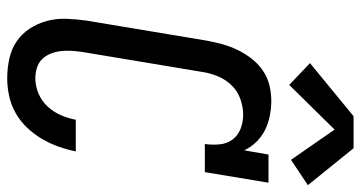

<svg xmlns="http://www.w3.org/2000/svg" viewBox="-260 -758 1025 546"><g transform="rotate(90 253.0 -484.5)"><path d="M202 8Q174 8 146.5 2Q119 -4 97 -19Q75 -34 60.5 -56.5Q46 -79 39 -105Q32 -131 33 -160Q34 -189 38 -217L95 -559Q99 -581 105 -603Q111 -625 121 -646Q131 -667 145.5 -686Q160 -705 179.5 -718.5Q199 -732 221.5 -737.5Q244 -743 266 -743Q288 -743 310 -738.5Q332 -734 350.5 -724.5Q369 -715 383.5 -700Q398 -685 407 -666L419 -735H499L469 -554H389Q392 -575 390 -596Q388 -617 376.5 -632.5Q365 -648 346 -655.5Q327 -663 306 -663Q284 -663 261 -655Q238 -647 221.5 -629.5Q205 -612 196 -590Q187 -568 184 -546L127 -204Q125 -189 124 -173.5Q123 -158 125 -143Q127 -128 132.5 -114.5Q138 -101 148 -91Q158 -81 172.5 -76.5Q187 -72 202 -72Q224 -72 245.5 -81Q267 -90 282.5 -107Q298 -124 307 -144.5Q316 -165 320 -187H410Q405 -162 396.5 -138Q388 -114 374.5 -91Q361 -68 342.5 -48.5Q324 -29 301 -16Q278 -3 252.5 2.5Q227 8 202 8ZM221 -794 159 -853 310 -977H401L506 -847L434 -799L348 -923Z"/></g></svg>

Font: Iosevka Slab Medium Oblique
Style: Regular
Weight: 500
Italic angle: -9°
Monospace: yes
Designer: Belleve Invis
Foundry: Belleve Invis
Version: Version 11.1.1; ttfautohint (v1.8.3)